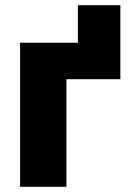

<svg xmlns="http://www.w3.org/2000/svg" viewBox="-20 -717 508 737"><path d="M279 -697V-553H57V0H235V-413H442V-697Z"/></svg>

Font: Noto Sans UI SemiCondensed Black
Style: Regular
Weight: 900
Width: 4
Designer: Monotype Design Team
Foundry: Monotype Imaging Inc.
Version: 1.001